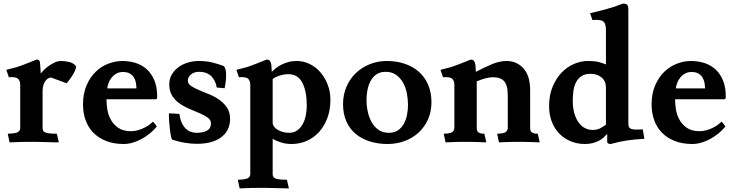

<svg xmlns="http://www.w3.org/2000/svg" viewBox="-20 -786 4072 1064"><path d="M206 -378Q211 -386 223 -398Q235 -410 250.5 -421Q266 -432 283.5 -440Q301 -448 319 -448Q339 -448 363.5 -442.5Q388 -437 402 -418Q402 -407 394.5 -391.5Q387 -376 377 -361Q367 -346 358.5 -335.5Q350 -325 348 -325L264 -356H260Q242 -354 229 -333.5Q216 -313 216 -278V-76Q216 -69 218.5 -63Q221 -57 229 -53Q237 -49 252.5 -47Q268 -45 295 -45L306 3Q293 3 274.5 2.5Q256 2 236 1.5Q216 1 195.5 0.5Q175 0 159 0Q131 0 99 0.5Q67 1 33 3L23 -45Q68 -46 80 -54.5Q92 -63 92 -76V-316Q92 -337 80.5 -349Q69 -361 29 -358L15 -399Q34 -404 56 -409.5Q78 -415 96 -422Q106 -426 131.5 -435.5Q157 -445 183 -456Q191 -456 195 -453.5Q199 -451 201 -442Q203 -429 203.5 -412.5Q204 -396 206 -378Z M570 -236Q570 -215 574 -184.5Q578 -154 592.5 -126Q607 -98 634 -78.5Q661 -59 706 -59Q725 -59 743 -64Q761 -69 776.5 -76.5Q792 -84 803.5 -92Q815 -100 821 -106Q824 -109 826.5 -110.5Q829 -112 833 -107L849 -85Q832 -64 810.5 -46.5Q789 -29 765 -16Q741 -3 715.5 4.5Q690 12 666 12Q610 12 567.5 -5Q525 -22 496.5 -51.5Q468 -81 454 -121Q440 -161 440 -207Q440 -267 459.5 -312.5Q479 -358 510 -388Q541 -418 580 -433Q619 -448 658 -448Q697 -448 732 -437Q767 -426 793.5 -402Q820 -378 835.5 -340.5Q851 -303 851 -251Q851 -241 849 -238.5Q847 -236 842 -236ZM736 -296Q736 -311 733 -327.5Q730 -344 722 -357Q714 -370 699.5 -378.5Q685 -387 661 -387Q641 -387 625.5 -378.5Q610 -370 599 -356.5Q588 -343 582 -327Q576 -311 574 -296Z M974 -155Q978 -126 987 -106Q996 -86 1009 -73.5Q1022 -61 1037.5 -55.5Q1053 -50 1069 -50Q1105 -50 1127 -62Q1149 -74 1149 -102Q1149 -121 1132 -133.5Q1115 -146 1089 -157.5Q1063 -169 1033.5 -181Q1004 -193 978 -210.5Q952 -228 935 -254Q918 -280 918 -318Q918 -350 932.5 -374Q947 -398 970 -414.5Q993 -431 1022 -439.5Q1051 -448 1081 -448Q1125 -448 1159.5 -439Q1194 -430 1220 -420Q1233 -408 1233 -370Q1233 -351 1230.5 -331Q1228 -311 1225 -297L1181 -301Q1176 -337 1152 -362.5Q1128 -388 1082 -388Q1056 -388 1038.5 -373.5Q1021 -359 1021 -339Q1021 -322 1038.5 -310Q1056 -298 1082 -287Q1108 -276 1138 -264Q1168 -252 1194 -234Q1220 -216 1237.5 -190.5Q1255 -165 1255 -127Q1255 -63 1206.5 -26Q1158 11 1071 11Q1006 11 934 -12Q931 -15 927.5 -31.5Q924 -48 921.5 -69Q919 -90 917.5 -111Q916 -132 916 -143V-158Z M1491 -107Q1491 -95 1498.5 -84.5Q1506 -74 1519 -66.5Q1532 -59 1548 -54.5Q1564 -50 1582 -50Q1608 -50 1626.5 -63Q1645 -76 1657 -97.5Q1669 -119 1674.5 -146Q1680 -173 1680 -201Q1680 -280 1655.5 -327.5Q1631 -375 1577 -375Q1554 -375 1529.5 -367Q1505 -359 1491 -348ZM1486 -388Q1495 -397 1508 -407.5Q1521 -418 1538.5 -427Q1556 -436 1577.5 -442Q1599 -448 1624 -448Q1662 -448 1696 -431.5Q1730 -415 1755.5 -385.5Q1781 -356 1796 -317Q1811 -278 1811 -233Q1811 -178 1794.5 -133Q1778 -88 1749 -55.5Q1720 -23 1680.5 -5.5Q1641 12 1596 12Q1564 12 1536 3Q1508 -6 1491 -17V179Q1491 186 1493.5 192Q1496 198 1504 202Q1512 206 1527.5 208Q1543 210 1570 210L1581 258Q1568 258 1549.5 257.5Q1531 257 1511 256.5Q1491 256 1470.5 255.5Q1450 255 1434 255Q1406 255 1374 255.5Q1342 256 1308 258L1298 210Q1343 209 1355 200.5Q1367 192 1367 179V-316Q1367 -337 1355.5 -349Q1344 -361 1304 -358L1290 -399Q1309 -404 1331 -409.5Q1353 -415 1371 -422Q1381 -426 1406.5 -435.5Q1432 -445 1458 -456Q1468 -456 1473.5 -450.5Q1479 -445 1481.5 -436Q1484 -427 1484.5 -415.5Q1485 -404 1486 -392Z M2135 -50Q2165 -50 2185.5 -64Q2206 -78 2218 -100Q2230 -122 2235.5 -149.5Q2241 -177 2241 -203Q2241 -236 2234.5 -269.5Q2228 -303 2213 -329Q2198 -355 2174.5 -371.5Q2151 -388 2117 -388Q2086 -388 2065.5 -373.5Q2045 -359 2033 -336Q2021 -313 2016 -285.5Q2011 -258 2011 -233Q2011 -200 2018 -167.5Q2025 -135 2040 -108.5Q2055 -82 2078.5 -66Q2102 -50 2135 -50ZM1881 -209Q1881 -260 1899.5 -304Q1918 -348 1951 -380Q1984 -412 2028.5 -430Q2073 -448 2124 -448Q2178 -448 2223.5 -432.5Q2269 -417 2302 -387.5Q2335 -358 2353 -315.5Q2371 -273 2371 -219Q2371 -167 2352 -124.5Q2333 -82 2300 -51.5Q2267 -21 2222.5 -4.5Q2178 12 2128 12Q2074 12 2028.5 -2.5Q1983 -17 1950 -45Q1917 -73 1899 -114.5Q1881 -156 1881 -209Z M2421 -399Q2440 -404 2462 -409.5Q2484 -415 2502 -422Q2512 -426 2537.5 -435.5Q2563 -445 2589 -456Q2599 -456 2604.5 -450.5Q2610 -445 2612.5 -436Q2615 -427 2615.5 -414.5Q2616 -402 2617 -388Q2668 -414 2708 -431Q2748 -448 2788 -448Q2843 -448 2880.5 -407.5Q2918 -367 2918 -284V-76Q2918 -71 2919 -65.5Q2920 -60 2924 -55.5Q2928 -51 2936.5 -48Q2945 -45 2960 -45L2971 3Q2945 2 2920 1Q2895 0 2862 0Q2834 0 2806.5 0.5Q2779 1 2745 3L2735 -45Q2773 -46 2783 -54.5Q2793 -63 2794 -76V-254Q2794 -278 2790.5 -297.5Q2787 -317 2778 -330.5Q2769 -344 2752.5 -351Q2736 -358 2710 -358Q2694 -358 2670.5 -352Q2647 -346 2622 -335V-76Q2622 -71 2623 -65.5Q2624 -60 2628 -55.5Q2632 -51 2640.5 -48Q2649 -45 2664 -45L2675 3Q2649 2 2624 1Q2599 0 2566 0Q2538 0 2510.5 0.5Q2483 1 2449 3L2439 -45Q2477 -46 2487 -54.5Q2497 -63 2498 -76V-316Q2498 -337 2486.5 -349Q2475 -361 2435 -358Z M3345 -44Q3335 -33 3324 -23Q3313 -13 3298 -5.5Q3283 2 3264.5 7Q3246 12 3221 12Q3180 12 3144 -2.5Q3108 -17 3081 -44Q3054 -71 3038.5 -110Q3023 -149 3023 -198Q3023 -260 3043 -307Q3063 -354 3094 -385.5Q3125 -417 3163 -432.5Q3201 -448 3237 -448Q3279 -448 3302.5 -441Q3326 -434 3338 -429V-619Q3338 -656 3323 -667.5Q3308 -679 3263 -675L3250 -713Q3291 -722 3340.5 -735.5Q3390 -749 3432 -766Q3453 -766 3457.5 -757Q3462 -748 3462 -737V-113Q3462 -102 3462.5 -93.5Q3463 -85 3467 -79.5Q3471 -74 3480 -71Q3489 -68 3506 -68H3521L3542 -69L3551 -17Q3500 -14 3457.5 -8Q3415 -2 3364 12Q3356 12 3350.5 9Q3345 6 3345 1ZM3263 -66Q3289 -66 3306 -75Q3323 -84 3338 -95V-300Q3338 -336 3314 -356.5Q3290 -377 3252 -377Q3222 -377 3203 -364.5Q3184 -352 3173 -331.5Q3162 -311 3158 -284Q3154 -257 3154 -229Q3154 -190 3162.5 -159.5Q3171 -129 3186 -108Q3201 -87 3221 -76.5Q3241 -66 3263 -66Z M3721 -236Q3721 -215 3725 -184.5Q3729 -154 3743.5 -126Q3758 -98 3785 -78.5Q3812 -59 3857 -59Q3876 -59 3894 -64Q3912 -69 3927.5 -76.5Q3943 -84 3954.5 -92Q3966 -100 3972 -106Q3975 -109 3977.5 -110.5Q3980 -112 3984 -107L4000 -85Q3983 -64 3961.5 -46.5Q3940 -29 3916 -16Q3892 -3 3866.5 4.5Q3841 12 3817 12Q3761 12 3718.5 -5Q3676 -22 3647.5 -51.5Q3619 -81 3605 -121Q3591 -161 3591 -207Q3591 -267 3610.5 -312.5Q3630 -358 3661 -388Q3692 -418 3731 -433Q3770 -448 3809 -448Q3848 -448 3883 -437Q3918 -426 3944.5 -402Q3971 -378 3986.5 -340.5Q4002 -303 4002 -251Q4002 -241 4000 -238.5Q3998 -236 3993 -236ZM3887 -296Q3887 -311 3884 -327.5Q3881 -344 3873 -357Q3865 -370 3850.5 -378.5Q3836 -387 3812 -387Q3792 -387 3776.5 -378.5Q3761 -370 3750 -356.5Q3739 -343 3733 -327Q3727 -311 3725 -296Z"/></svg>

Font: Lusitana
Style: Bold
Weight: 700
Designer: Ana Paula Megda
Foundry: Ana Paula Megda
Version: Version 1.000; ttfautohint (v1.1) -l 8 -r 50 -G 200 -x 14 -D